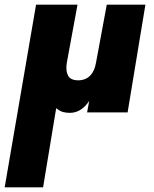

<svg xmlns="http://www.w3.org/2000/svg" viewBox="-50 -480 656 820"><path d="M281 -460 235 -210Q230 -178 240.5 -157.5Q251 -137 284 -137Q315 -137 334.5 -156.5Q354 -176 360 -212L406 -460H571L495 0H322L331 -49Q297 2 248 2Q233 2 219.5 -1.5Q206 -5 190 -18L134 320H-30L104 -460Z"/></svg>

Font: Jost* Heavy
Style: Italic
Weight: 800
Italic angle: -10°
Version: Version 3.7